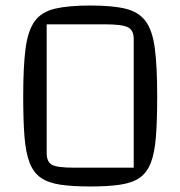

<svg xmlns="http://www.w3.org/2000/svg" viewBox="-20 -660 653 695"><path d="M64 -312Q64 -419 72.5 -484Q81 -549 105.5 -583Q130 -617 178.5 -628.5Q227 -640 307 -640Q387 -640 434.5 -628.5Q482 -617 507 -583.5Q532 -550 540.5 -484.5Q549 -419 549 -312Q549 -225 544.5 -166Q540 -107 526 -71Q512 -35 485.5 -16.5Q459 2 415 8.5Q371 15 307 15Q242 15 198.5 8.5Q155 2 128 -16.5Q101 -35 87 -71.5Q73 -108 68.5 -166.5Q64 -225 64 -312ZM149 -572V-106Q149 -74 168 -63.5Q187 -53 249 -53H464V-519Q464 -551 442.5 -561.5Q421 -572 358 -572Z"/></svg>

Font: Changa ExtraLight Light
Style: Regular
Weight: 300
Version: Version 3.002; ttfautohint (v1.8.2)